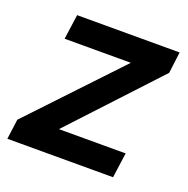

<svg xmlns="http://www.w3.org/2000/svg" viewBox="-96 -584 662 676"><g transform="rotate(20 235.5 -246.5)"><path d="M10 -75 317 -400H69L82 -493H466L456 -413L159 -94H409L396 0H0Z"/></g></svg>

Font: Hanken Grotesk SemiBold
Style: Italic
Weight: 600
Italic angle: -8°
Designer: Alfredo Marco Pradil
Foundry: Hanken Design Co.
Version: Version 3.014